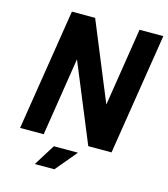

<svg xmlns="http://www.w3.org/2000/svg" viewBox="-126 -798 934 1069"><g transform="rotate(15 341.0 -263.5)"><path d="M545 -700 474 -250 289 -700H155L44 0H180L251 -451L437 0H571L682 -700ZM175 173H288L391 50H252Z"/></g></svg>

Font: Arthouse Owned
Style: Bold Italic
Weight: 700
Italic angle: -10°
Designer: Jeremy Tribby
Foundry: Tribby Type
Version: Version 1.000;PS 001.000;hotconv 1.0.88;makeotf.lib2.5.64775